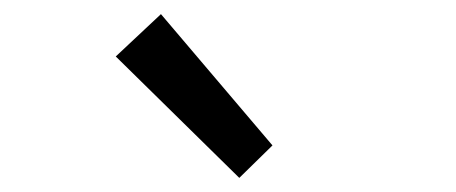

<svg xmlns="http://www.w3.org/2000/svg" viewBox="-20 -892 646 272"><path d="M319 -640 366 -686 208 -872 144 -812Z"/></svg>

Font: Noto Sans CJK HK
Style: Regular
Weight: 400
Designer: Ryoko NISHIZUKA 西塚涼子 (kana, bopomofo & ideographs); Paul D. Hunt (Latin, Greek & Cyrillic); Sandoll Communications 산돌커뮤니
Foundry: Adobe
Version: Version 2.004;hotconv 1.0.118;makeotfexe 2.5.65603